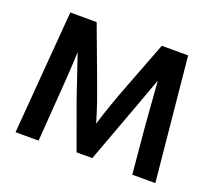

<svg xmlns="http://www.w3.org/2000/svg" viewBox="-114 -830 1109 986"><g transform="rotate(20 440.0 -337.0)"><path d="M184 0H58L112 -674H256Q379 -346 396.5 -295Q414 -244 432 -183Q463 -287 518 -429L612 -674H756L822 0H696L672 -263L654 -499Q627 -423 474 -10H388L296 -263L217 -496Q217 -434 184 0Z"/></g></svg>

Font: Hind Mysuru SemiBold
Style: Regular
Weight: 600
Designer: Manushi Parikh, Hitesh Malaviya
Foundry: Indian Type Foundry
Version: Version 0.703;PS 1.0;hotconv 1.0.86;makeotf.lib2.5.63406